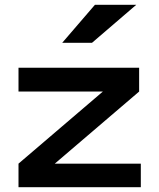

<svg xmlns="http://www.w3.org/2000/svg" viewBox="-20 -779 662 799"><path d="M559 -398 208 -98H566V0H57V-98L408 -398H57V-497H559ZM239 -601 375 -759H547L363 -601Z"/></svg>

Font: Syne Modified
Style: Bold
Weight: 700
Designer: Lucas Descroix
Foundry: Bonjour Monde
Version: Version 2.200